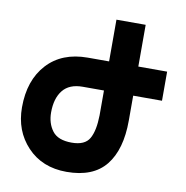

<svg xmlns="http://www.w3.org/2000/svg" viewBox="-83 -808 877 907"><g transform="rotate(10 355.5 -354.5)"><path d="M35.2 -244.1Q35.2 -374 106 -451.4Q176.8 -528.8 300.8 -528.8H402.8V-729H543V-528.8H681.2V-389.2H543V-270Q543 -130.4 482.7 -55.2Q422.4 20 294.9 20Q177.7 20 106 -56.2Q35.2 -131.3 35.2 -244.1ZM300.8 -389.2Q236.8 -389.2 205.8 -350.3Q174.8 -311.5 174.8 -244.1Q174.8 -191.9 202.1 -155.8Q229 -120.1 294.9 -120.1Q358.4 -120.1 379.9 -158.2Q401.4 -195.8 402.8 -270V-389.2Z"/></g></svg>

Font: Miedinger*
Style: Bold
Weight: 700
Version: Version 001.000